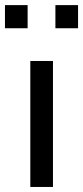

<svg xmlns="http://www.w3.org/2000/svg" viewBox="-50 -742 330 762"><path d="M259.8 -629.9V-721.7H169.9V-629.9ZM59.6 -629.9V-721.7H-30.3V-629.9ZM160.2 0V-500H70.3V0Z"/></svg>

Font: FreeUniversal
Style: Regular
Weight: 400
Version: Version 1.001